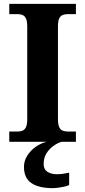

<svg xmlns="http://www.w3.org/2000/svg" viewBox="-20 -734 441 994"><path d="M28 0V-53H70Q84.6 -53 96.3 -57.5Q108 -62 114.5 -76Q121 -90 121 -118V-596Q121 -624.9 114.3 -638.4Q107.6 -652 96.3 -656.5Q85 -661 70 -661H28V-714H373V-661H331Q317.1 -661 305 -656.5Q293 -652 286.5 -638.5Q280 -624.9 280 -596V-118Q280 -90 286.5 -76Q293 -62 305 -57.5Q317.1 -53 331 -53H373V0ZM253 240Q180 240 142 213.5Q104 187 104 130Q104 99 121 72Q138 45 165 26Q192 7 222 0H299Q278 6 256.5 21.5Q235 37 220.5 60Q206 83 206 115Q206 142.8 225.5 155.4Q245 168 275 168Q289 168 304.5 166Q320 164 338 160V224Q328 229 312 232.5Q296 236 280 238Q264 240 253 240Z"/></svg>

Font: Noto Serif Gujarati
Style: Regular
Weight: 400
Designer: Universal Thirst, Indian Type Foundry and the Monotype Design Team
Foundry: Monotype Imaging Inc.
Version: Version 2.102